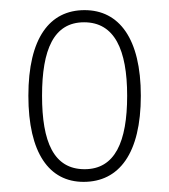

<svg xmlns="http://www.w3.org/2000/svg" viewBox="-20 -739 333 379"><path d="M145 -380C215 -380 258 -436 258 -550C258 -663 215 -719 147 -719C78 -719 36 -664 36 -550C36 -437 77 -380 145 -380ZM147 -405C86 -405 63 -459 63 -550C63 -641 86 -695 146 -695C206 -695 231 -641 231 -550C231 -459 207 -405 147 -405Z"/></svg>

Font: Noto Serif Bengali Condensed Thin
Style: Regular
Weight: 100
Width: 3
Designer: Juan Bruce, Universal Thirst, Indian Type Foundry and the Monotype Design Team.
Foundry: Monotype Imaging Inc.
Version: Version 2.003